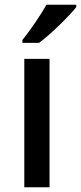

<svg xmlns="http://www.w3.org/2000/svg" viewBox="-20 -786 340 806"><path d="M300 -756V-766H175C150 -721 104 -655 74 -618V-606H144C193 -642 271 -719 300 -756ZM188 0V-539H82V0Z"/></svg>

Font: Noto Sans Canadian Aboriginal Medium
Style: Regular
Weight: 500
Designer: Monotype Design Team, Typotheque's Kevin King
Foundry: Monotype Imaging Inc.
Version: Version 2.004